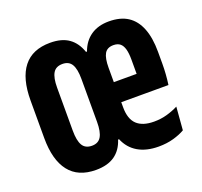

<svg xmlns="http://www.w3.org/2000/svg" viewBox="-97 -619 773 736"><g transform="rotate(-20 290.0 -251.0)"><path d="M176 9Q103.5 9 67 -37.8Q30.5 -84.5 30.5 -174V-327Q30.5 -417 67 -463.2Q103.5 -509.5 176 -509.5Q223.5 -509.5 252 -489.2Q280.5 -469 294 -429.5H298Q312 -468.5 342 -489Q372 -509.5 415.5 -509.5Q462.5 -509.5 492.8 -489.8Q523 -470 538.2 -431.2Q553.5 -392.5 553.5 -335.5V-287Q553.5 -265.5 552 -244.5Q550.5 -223.5 547.5 -202H447.5Q447.5 -247 447.5 -281Q447.5 -315 447.5 -342.5Q447.5 -368.5 442.8 -385.2Q438 -402 428 -410Q418 -418 401 -418Q375.5 -418 365 -399.8Q354.5 -381.5 354.5 -342.5V-251L355 -232.5V-181.5Q355 -133.5 378.5 -111.2Q402 -89 448.5 -89Q476.5 -89 501.2 -96Q526 -103 547.5 -114L540 -20Q520.5 -8.5 493 -0.8Q465.5 7 432.5 7Q382.5 7 348.5 -13Q314.5 -33 298.5 -71.5H294.5Q282 -32 252.8 -11.5Q223.5 9 176 9ZM314.5 -202V-284H522.5V-202ZM193 -83.5Q219 -83.5 230.5 -103Q242 -122.5 242 -163V-338.5Q242 -378.5 230.5 -397.8Q219 -417 193 -417Q166 -417 154.5 -397.8Q143 -378.5 143 -338.5V-163Q143 -122.5 154.5 -103Q166 -83.5 193 -83.5Z"/></g></svg>

Font: Anek Tamil Condensed SemiBold
Style: Regular
Weight: 600
Width: 3
Designer: Aadarsh Rajan (Tamil), Yesha Goshar (Latin)
Foundry: Ek Type
Version: Version 1.003